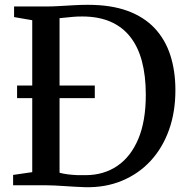

<svg xmlns="http://www.w3.org/2000/svg" viewBox="-20 -770 778 798"><path d="M333.5 8Q314.5 7.5 293 6.2Q271.5 5 249.8 3.5Q228 2 207.5 1Q187 0 169.5 0H34.5V-43L114 -54.5V-686L38.5 -699V-743H168Q197.5 -743 226.8 -744.8Q256 -746.5 285.5 -748.2Q315 -750 345 -750Q441.5 -750 510.2 -724.8Q579 -699.5 623 -652.5Q667 -605.5 688 -540.2Q709 -475 709 -395Q709 -304 682.2 -229.5Q655.5 -155 605.8 -101.2Q556 -47.5 487 -18.8Q418 10 333.5 8ZM337.5 -42Q412 -42.5 468 -80.8Q524 -119 555 -193Q586 -267 586 -376Q586 -454.5 570 -515Q554 -575.5 521.2 -617Q488.5 -658.5 438.8 -680Q389 -701.5 321.5 -701.5Q301 -701.5 283.2 -700Q265.5 -698.5 251.2 -696.8Q237 -695 227.5 -694.5V-52Q244.5 -47.5 263 -45.2Q281.5 -43 300.2 -42.2Q319 -41.5 337.5 -42ZM51 -362V-414.5H374V-362Z"/></svg>

Font: Merriweather 48pt Medium
Style: Regular
Weight: 500
Version: Version 2.100